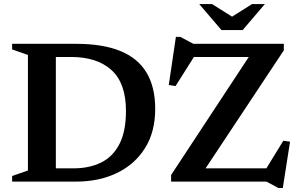

<svg xmlns="http://www.w3.org/2000/svg" viewBox="-20 -891 1466 942"><path d="M598 -346.5Q598 -483 527 -547.2Q456 -611.5 328 -611.5H185.5L176.5 -676H353.5Q483.5 -676 569.8 -641Q656 -606 698.8 -535Q741.5 -464 741.5 -357Q741.5 -243.5 691.2 -163.8Q641 -84 553.2 -42Q465.5 0 354 0H176.5L185.5 -65H340Q418.5 -65 476.5 -93.8Q534.5 -122.5 566.2 -184.8Q598 -247 598 -346.5ZM39.5 0V-27.5L117 -54.5V-621.5L39.5 -648.5V-676H254V0ZM1372.5 -676V-644L972 -40L921.5 -65H1287L1370 -200.5L1403 -196L1367.5 31.5H1346L1287 0H819.5V-32.5L1217 -636.5L1277 -611.5H931.5L841 -468.5L808 -474L843 -710H864.5L929 -676ZM1130 -802H1107L1216.5 -871H1279.5L1170.5 -743.5H1066.5L957.5 -871H1020.5Z"/></svg>

Font: Newsreader 16pt SemiBold
Style: Regular
Weight: 600
Designer: Hugues Gentile
Foundry: Production Type
Version: Version 1.003